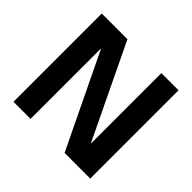

<svg xmlns="http://www.w3.org/2000/svg" viewBox="-171 -916 1110 1110"><g transform="rotate(45 384.0 -361.0)"><path d="M698.2 0H488.3L210 -577.1V0H70.3V-721.7H280.3L557.6 -144.5V-721.7H698.2Z"/></g></svg>

Font: FreeUniversal
Style: Bold
Weight: 700
Version: Version 1.001